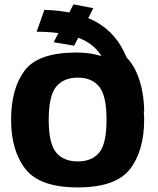

<svg xmlns="http://www.w3.org/2000/svg" viewBox="-20 -832 707 857"><path d="M327 4.5Q496.5 4.5 560 -77Q623.5 -158.5 623.5 -299.5Q623.5 -419 546 -508.2Q468.5 -597.5 320 -597.5Q150.5 -597.5 90 -517Q29.5 -436.5 29.5 -297.5Q29.5 -159 93.8 -77.2Q158 4.5 327 4.5ZM327 -111.5Q264 -111.5 230.8 -151Q197.5 -190.5 197.5 -297.5Q197.5 -404.5 230.8 -445Q264 -485.5 327 -485.5Q390 -485.5 422.8 -445.2Q455.5 -405 455.5 -297.5Q455.5 -190 422.8 -150.8Q390 -111.5 327 -111.5ZM623.5 -333Q623.5 -377.5 615.2 -423Q607 -468.5 589.2 -508.8Q571.5 -549 545 -575.5Q523 -630 488.8 -669.5Q454.5 -709 408.8 -734.5Q363 -760 305.2 -773Q247.5 -786 178 -788L143.5 -690.5Q211.5 -690 264.5 -680.8Q317.5 -671.5 356.8 -651.5Q396 -631.5 421.5 -598.5Q447 -565.5 459.5 -515.8Q472 -466 472 -398ZM311 -628 396.5 -795.5 308 -812.5 219.5 -643.5Z"/></svg>

Font: Anybody Thin
Style: Bold
Weight: 700
Version: Version 1.113;gftools[0.9.25]